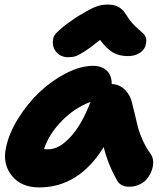

<svg xmlns="http://www.w3.org/2000/svg" viewBox="-20 -816 741 846"><path d="M279.8 -564Q249.5 -564 230.2 -584.5Q210.9 -605 212.9 -634.8Q213.9 -648.9 219.5 -659.2Q225.1 -669.4 248.8 -689.9Q272.5 -710.4 319.8 -742.2Q371.1 -773.4 397.7 -784.7Q424.3 -795.9 453.1 -795.9Q485.4 -795.9 504.4 -784.2Q523.4 -772.5 538.1 -748Q549.8 -728 564.7 -711.9Q579.6 -695.8 590.3 -687Q601.1 -678.2 610.4 -669.2Q619.6 -660.2 623 -648.9Q626.5 -637.7 623 -622.1Q618.7 -597.7 596.4 -583.3Q574.2 -568.8 543.9 -568.8Q505.4 -568.8 478 -584.5Q450.7 -600.1 420.9 -640.1Q377 -604.5 348.9 -587.2Q320.8 -569.8 309.1 -566.9Q297.4 -564 279.8 -564ZM152.8 9.8Q73.7 9.8 32.5 -41.3Q-8.8 -92.3 5.9 -163.1Q18.6 -227.1 59.6 -293.2Q100.6 -359.4 154.3 -410.2Q208 -460.9 271.5 -493.4Q335 -525.9 390.1 -525.9Q427.7 -525.9 450.2 -504.9Q472.7 -483.9 472.2 -445.8Q507.3 -444.3 531.5 -419.4Q555.7 -394.5 562 -361.8Q566.9 -344.2 576.4 -303Q585.9 -261.7 591.3 -243.2Q596.7 -224.6 610.6 -194.3Q624.5 -164.1 644 -137.2Q653.3 -124.5 654.8 -106.2Q656.2 -87.9 649.7 -68.4Q643.1 -48.8 630.6 -31.7Q618.2 -14.6 596.4 -3.9Q574.7 6.8 548.8 6.8Q510.7 6.8 495.1 -22Q455.1 -93.3 437 -168Q327.1 9.8 152.8 9.8ZM193.8 -158.2Q240.2 -158.2 290.8 -212.9Q341.3 -267.6 378.9 -367.2Q308.1 -340.3 252.2 -283.2Q196.3 -226.1 173.8 -159.2Q179.7 -158.2 193.8 -158.2Z"/></svg>

Font: Shantell Sans Normal
Style: Italic
Weight: 800
Italic angle: -11.31°
Designer: Stephen Nixon, Anya Danilova, Shantell Martin
Foundry: Arrow Type
Version: Version 1.006;[559af2be0]